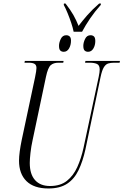

<svg xmlns="http://www.w3.org/2000/svg" viewBox="-20 -1060 701 1090"><path d="M398 -880Q394 -901 384.5 -929.5Q375 -958 363.5 -986Q352 -1014 342 -1032L343 -1040H352Q380 -1004 396.5 -975Q413 -946 426 -913Q447 -941 475 -973Q503 -1005 543 -1040H553L552 -1032Q518 -994 491.5 -955Q465 -916 446 -880ZM342 -766Q330 -766 322.5 -773Q315 -780 315 -800Q315 -818 325 -839Q335 -860 356 -860Q368 -860 375.5 -853Q383 -846 383 -829Q383 -804 372 -785Q361 -766 342 -766ZM480 -766Q468 -766 460.5 -773Q453 -780 453 -800Q453 -818 463 -839Q473 -860 494 -860Q506 -860 513.5 -853Q521 -846 521 -827Q521 -803 510 -784.5Q499 -766 480 -766ZM255 10Q173 10 130.5 -31.5Q88 -73 88 -148Q88 -170 92 -200Q96 -230 103 -264L179 -621Q187 -660 187 -674Q187 -691 176 -697.5Q165 -704 143 -704H119L121 -714H341L339 -704H312Q284 -704 268 -690Q252 -676 241 -624L165 -264Q157 -228 153 -192Q149 -156 149 -135Q149 -71 179 -37.5Q209 -4 264 -4Q323 -4 360 -33.5Q397 -63 419 -112Q441 -161 454 -220L540 -622Q546 -651 546 -665Q546 -690 530.5 -697Q515 -704 489 -704H463L465 -714H661L659 -704H628Q608 -704 594 -699.5Q580 -695 569.5 -678Q559 -661 551 -623L465 -212Q450 -144 426 -94Q402 -44 361 -17Q320 10 255 10Z"/></svg>

Font: Noto Serif Display ExtraCondensed Light
Style: Italic
Weight: 300
Width: 2
Italic angle: -12°
Designer: Monotype Design Team
Foundry: Monotype Imaging Inc.
Version: Version 2.009